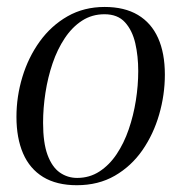

<svg xmlns="http://www.w3.org/2000/svg" viewBox="-20 -536 534 566"><path d="M288.5 -515.5Q347 -515.5 386.5 -492Q426 -468.5 446 -424Q466 -379.5 466 -316Q466 -256.5 449.2 -198.5Q432.5 -140.5 399.8 -93.2Q367 -46 318.5 -18Q270 10 206.5 10Q147 10 107.2 -14.2Q67.5 -38.5 48 -83.8Q28.5 -129 28.5 -191.5Q28.5 -251.5 46 -309.2Q63.5 -367 97.2 -413.8Q131 -460.5 179.2 -488Q227.5 -515.5 288.5 -515.5ZM288 -494Q251 -494 221.8 -475Q192.5 -456 170.8 -423.2Q149 -390.5 135 -349.2Q121 -308 114 -262.8Q107 -217.5 107 -174Q107 -115 120.2 -79.2Q133.5 -43.5 156.2 -27.5Q179 -11.5 207.5 -11.5Q244 -11.5 273.2 -30.5Q302.5 -49.5 324 -81.8Q345.5 -114 359.5 -154.8Q373.5 -195.5 380.5 -239.8Q387.5 -284 387.5 -326.5Q387.5 -370.5 378.8 -408.5Q370 -446.5 348.5 -470.2Q327 -494 288 -494Z"/></svg>

Font: Merriweather 144pt Light
Style: Italic
Weight: 300
Italic angle: -7.8°
Version: Version 2.101